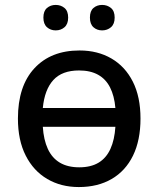

<svg xmlns="http://www.w3.org/2000/svg" viewBox="-20 -754 646 784"><path d="M553.7 -270Q553.7 -181.2 523.2 -118.7Q492.7 -56.2 436 -23.2Q379.4 9.8 301.8 9.8Q229 9.8 172.9 -23.2Q116.7 -56.2 85 -118.7Q53.2 -181.2 53.2 -270Q53.2 -402.8 120.6 -475.3Q188 -547.9 304.7 -547.9Q378.9 -547.9 435.1 -515.1Q491.2 -482.4 522.5 -420.4Q553.7 -358.4 553.7 -270ZM303.7 -70.8Q351.1 -70.8 382.6 -89.8Q414.1 -108.9 430.9 -146Q447.8 -183.1 451.2 -236.3H154.8Q158.2 -183.1 175.3 -146Q192.4 -108.9 224.4 -89.8Q256.3 -70.8 303.7 -70.8ZM302.7 -466.3Q233.4 -466.3 197.8 -427.2Q162.1 -388.2 154.8 -313H451.2Q446.8 -362.8 429.4 -397Q412.1 -431.2 380.6 -448.7Q349.1 -466.3 302.7 -466.3ZM157.2 -682.1Q157.2 -709 171.9 -721.4Q186.5 -733.9 207.5 -733.9Q228.5 -733.9 243.4 -721.4Q258.3 -709 258.3 -682.1Q258.3 -655.8 243.4 -642.8Q228.5 -629.9 207.5 -629.9Q186.5 -629.9 171.9 -642.8Q157.2 -655.8 157.2 -682.1ZM347.2 -682.1Q347.2 -709 361.6 -721.4Q376 -733.9 397 -733.9Q418 -733.9 433.1 -721.4Q448.2 -709 448.2 -682.1Q448.2 -655.8 433.1 -642.8Q418 -629.9 397 -629.9Q376 -629.9 361.6 -642.8Q347.2 -655.8 347.2 -682.1Z"/></svg>

Font: Open Sans Medium
Style: Regular
Weight: 500
Designer: Monotype Design Team
Foundry: Monotype Imaging Inc.
Version: Version 3.000